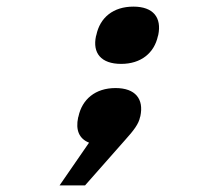

<svg xmlns="http://www.w3.org/2000/svg" viewBox="-20 -430 640 580"><path d="M217 -78 216 -75C208 -37 219 -11 249 1L160 130H237L357 -6C385 -37 399 -56 403 -76L404 -79C415 -131 389 -164 329 -164C268 -164 228 -130 217 -78ZM270 -321C259 -270 285 -237 346 -237C406 -237 446 -270 457 -321L458 -324C469 -377 443 -410 383 -410C322 -410 282 -377 271 -324Z"/></svg>

Font: LT Wave Mono Black
Style: Italic
Weight: 900
Designer: Daniel Lyons
Version: Version 2.5 (Glyphs App)